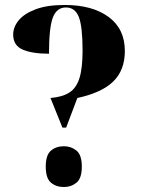

<svg xmlns="http://www.w3.org/2000/svg" viewBox="-20 -744 575 772"><path d="M183 -350Q231 -354 259 -372Q287 -390 299.5 -430Q312 -470 312 -540Q312 -637 297 -675.5Q282 -714 245 -714Q208 -714 192.5 -673.5Q177 -633 177 -528Q110 -528 71.5 -544.5Q33 -561 33 -605Q33 -635 55 -662Q77 -689 123 -706.5Q169 -724 240 -724Q351 -724 416.5 -676Q482 -628 482 -539Q482 -462 435.5 -416.5Q389 -371 291 -350L246 -231H231ZM237 8Q206 8 185 -9.5Q164 -27 164 -74Q164 -121 185 -138.5Q206 -156 237 -156Q266 -156 287.5 -138.5Q309 -121 309 -74Q309 -27 287.5 -9.5Q266 8 237 8Z"/></svg>

Font: Noto Serif Display SemiCondensed ExtraBold
Style: Regular
Weight: 800
Width: 4
Designer: Monotype Design Team
Foundry: Monotype Imaging Inc.
Version: Version 2.009